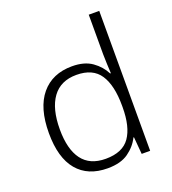

<svg xmlns="http://www.w3.org/2000/svg" viewBox="-139 -865 877 980"><g transform="rotate(-20 299.5 -375.0)"><path d="M279 10Q172 10 114.5 -58.5Q57 -127 57 -261Q57 -398 117 -470Q177 -542 284 -542Q351 -542 392.5 -512.5Q434 -483 455 -441H459Q458 -464 456.5 -492.5Q455 -521 455 -545V-760H512V0H466L458 -93H455Q434 -50 392 -20Q350 10 279 10ZM286 -39Q378 -39 417 -95Q456 -151 456 -257V-266Q456 -376 417.5 -434.5Q379 -493 290 -493Q204 -493 160 -432.5Q116 -372 116 -260Q116 -152 158 -95.5Q200 -39 286 -39Z"/></g></svg>

Font: RS Noto Sans Light
Style: Regular
Weight: 300
Designer: Monotype Design Team
Foundry: Monotype Imaging Inc.
Version: Version 3.10